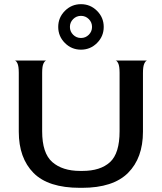

<svg xmlns="http://www.w3.org/2000/svg" viewBox="-20 -890 775 920"><path d="M363 10Q211 10 140.5 -61.5Q70 -133 70 -259V-541Q70 -573 63.5 -586.5Q57 -600 50 -600H202Q195 -599 188.5 -586Q182 -573 182 -541V-261Q182 -156 230.5 -113.5Q279 -71 364 -71H375Q461 -71 507 -113Q553 -155 553 -261V-541Q553 -573 546.5 -586.5Q540 -600 533 -600H685Q678 -599 671.5 -585.5Q665 -572 665 -540V-259Q665 -133 593.5 -61.5Q522 10 373 10ZM368 -652Q323 -652 291 -684Q259 -716 259 -761Q259 -806 291 -838Q323 -870 368 -870Q413 -870 445 -838Q477 -806 477 -761Q477 -716 445 -684Q413 -652 368 -652ZM368 -708Q390 -708 405.5 -723.5Q421 -739 421 -761Q421 -783 405.5 -798.5Q390 -814 368 -814Q346 -814 330.5 -798.5Q315 -783 315 -761Q315 -739 330.5 -723.5Q346 -708 368 -708Z"/></svg>

Font: Red Rose
Style: Regular
Weight: 400
Designer: Jaikishan Patel
Version: Version 2.000; ttfautohint (v1.8.3)